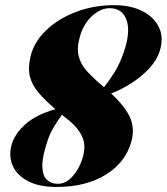

<svg xmlns="http://www.w3.org/2000/svg" viewBox="-20 -732 662 762"><path d="M204.5 10Q134.5 10 90.5 -13.5Q46.5 -37 30.2 -75Q14 -113 26 -157.5Q38 -200.5 81 -239Q124 -277.5 200 -298.5Q158 -334.5 132.5 -364.8Q107 -395 98.8 -428Q90.5 -461 100.5 -505Q113.5 -563.5 161.5 -610.2Q209.5 -657 280.2 -684.2Q351 -711.5 432.5 -711.5Q499 -711.5 545.8 -687.5Q592.5 -663.5 611.5 -622.2Q630.5 -581 613.5 -528Q602 -492.5 571.8 -460Q541.5 -427.5 501.5 -402Q461.5 -376.5 421 -361Q477.5 -308.5 496.2 -265.2Q515 -222 502 -172.5Q479.5 -88 400.2 -39Q321 10 204.5 10ZM387.5 -390.5Q390 -388 393 -386Q413 -411.5 431.5 -440.5Q450 -469.5 462.5 -501.5Q499.5 -594 484 -646.8Q468.5 -699.5 415.5 -699.5Q380 -699.5 347 -670Q314 -640.5 299 -593.5Q284 -545 291.8 -511.2Q299.5 -477.5 325 -449.5Q350.5 -421.5 387.5 -390.5ZM170.5 -178.5Q147.5 -112.5 148 -74Q148.5 -35.5 165.5 -19Q182.5 -2.5 209 -2.5Q241.5 -2.5 267 -31Q292.5 -59.5 305 -96.5Q323 -148.5 308 -185Q293 -221.5 256 -252Q248 -258.5 240.5 -264.5Q233 -270.5 226 -276.5Q209 -254 194 -228.8Q179 -203.5 170.5 -178.5Z"/></svg>

Font: Fraunces 144pt Black
Style: Italic
Weight: 900
Italic angle: -16°
Version: Version 1.000;[0bf87f6ff]